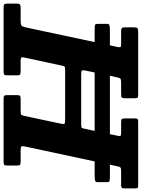

<svg xmlns="http://www.w3.org/2000/svg" viewBox="75 -910 790 1070"><g transform="rotate(90 470.0 -375.0)"><path d="M104 -592.5Q84 -592.5 76 -589.8Q68 -587 68 -578.5V-522.5Q68 -513 72.8 -510.2Q77.5 -507.5 102 -507.5H913.5Q938.5 -507.5 944.2 -511.2Q950 -515 950 -524V-578.5Q950 -587.5 944.2 -590Q938.5 -592.5 916 -592.5ZM-45 -22.5Q-45 -7.5 -40.5 -3.8Q-36 0 -21 0H331.5Q346 0 350.5 -3.5Q355 -7 355 -22V-72.5Q355 -87 351.5 -91Q348 -95 333.5 -95H273.5Q257 -95 255.2 -100Q253.5 -105 256 -117.5L300 -321.5Q302.5 -334.5 305 -338.8Q307.5 -343 324 -343H601.5Q621 -343 624.5 -339.2Q628 -335.5 624.5 -320.5L581.5 -118Q578 -103 575 -99Q572 -95 553 -95H486.5Q474.5 -95 469.8 -92Q465 -89 465 -76V-21Q465 -7.5 468.8 -3.8Q472.5 0 485.5 0H836.5Q850 0 853.8 -3.8Q857.5 -7.5 857.5 -21V-73.5Q857.5 -88 853.8 -91.5Q850 -95 836 -95H774.5Q754 -95 751 -99.5Q748 -104 751.5 -120L861.5 -633.5Q864.5 -648 869 -651.5Q873.5 -655 891 -655H964.5Q978 -655 981.5 -658.8Q985 -662.5 985 -676.5V-731Q985 -745.5 981.5 -747.8Q978 -750 963.5 -750H613.5Q602.5 -750 598.8 -746.8Q595 -743.5 595 -732.5V-677Q595 -663 598.5 -659Q602 -655 616 -655H675.5Q690 -655 692.2 -651Q694.5 -647 691.5 -635L652.5 -451.5Q650 -439.5 647.5 -436Q645 -432.5 629.5 -432.5H347.5Q330 -432.5 327.8 -437.2Q325.5 -442 328 -455.5L366 -632.5Q369 -647 373.5 -651Q378 -655 395.5 -655H459.5Q474 -655 478.2 -658.5Q482.5 -662 482.5 -676.5V-729.5Q482.5 -742 479.8 -746Q477 -750 464.5 -750H112Q96 -750 91.8 -746Q87.5 -742 87.5 -725.5V-675.5Q87.5 -661 92 -658Q96.5 -655 110.5 -655H178.5Q193.5 -655 196.5 -651.8Q199.5 -648.5 197 -636L87.5 -122.5Q83.5 -104 77 -99.5Q70.5 -95 48 -95H-19.5Q-34.5 -95 -39.8 -91.5Q-45 -88 -45 -72Z"/></g></svg>

Font: Besley
Style: Bold Italic
Weight: 700
Italic angle: -13°
Designer: Owen Earl
Foundry: indestructible type*
Version: Version 2.001